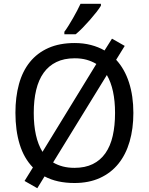

<svg xmlns="http://www.w3.org/2000/svg" viewBox="-20 -951 782 1008"><path d="M634.8 -710 589.8 -637.2Q634.3 -588.9 657.2 -518.1Q680.2 -447.3 680.2 -357.9Q680.2 -275.4 660.4 -207.5Q640.6 -139.6 601.6 -91.3Q562.5 -43 504.6 -16.6Q446.8 9.8 371.1 9.8Q278.8 9.8 213.9 -24.9L175.8 37.1L108.9 -1L152.8 -71.8Q105.5 -120.6 83.3 -193.4Q61 -266.1 61 -358.9Q61 -441.9 79.6 -509.5Q98.1 -577.1 136.7 -625Q175.3 -672.9 233.9 -699Q292.5 -725.1 372.1 -725.1Q418 -725.1 457.3 -714.8Q496.6 -704.6 528.8 -686L567.9 -748ZM157.2 -357.9Q157.2 -293.9 168.5 -242.9Q179.7 -191.9 203.1 -153.8L485.8 -615.2Q462.4 -629.4 434.6 -637.2Q406.7 -645 372.1 -645Q316.4 -645 275.9 -625.2Q235.4 -605.5 209 -568.6Q182.6 -531.7 169.9 -478.5Q157.2 -425.3 157.2 -357.9ZM584 -357.9Q584 -483.4 541 -557.1L258.8 -98.1Q281.7 -84.5 309.6 -77.1Q337.4 -69.8 371.1 -69.8Q426.8 -69.8 467 -89.6Q507.3 -109.4 533.4 -146.7Q559.6 -184.1 571.8 -237.5Q584 -291 584 -357.9ZM317.9 -784.2Q328.6 -798.3 340.1 -816.9Q351.6 -835.4 363 -855.2Q374.5 -875 384.8 -894.8Q395 -914.6 402.8 -931.2H509.8V-920.9Q502 -907.7 486.6 -887.9Q471.2 -868.2 452.4 -846.7Q433.6 -825.2 413.8 -804.9Q394 -784.7 377 -771H317.9Z"/></svg>

Font: Droid Sans
Style: Regular
Weight: 400
Foundry: Ascender Corporation
Version: Version 1.00 build 114